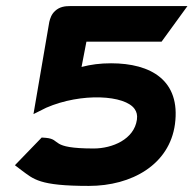

<svg xmlns="http://www.w3.org/2000/svg" viewBox="-20 -600 636 631"><path d="M132 -246C247 -296 392 -288 423 -241C429 -232 432 -222 430 -207C421 -142 349 -112 288 -112C140 -112 184 -142 131 -147L117 -148L29 -57L50 -41C91 -11 108 11 272 11C413 11 537 -59 555 -192C574 -336 476 -392 345 -392C309 -392 279 -388 248 -380L264 -463H511L596 -580H210C194 -580 176 -578 161 -564C149 -553 145 -540 142 -528L90 -225Z"/></svg>

Font: Charger
Style: HemiRT
Weight: 900
Designer: Jasper
Foundry: Cannot Into Space Fonts
Version: Version 0.99